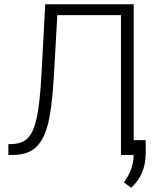

<svg xmlns="http://www.w3.org/2000/svg" viewBox="-20 -731 746 906"><path d="M610.8 -710.9V0H550.8V-659.7H250.5L233.9 -365.7Q224.1 -208 203.9 -136.5Q183.6 -64.9 146.2 -33Q108.9 -1 44.9 0H19.5V-50.8L39.1 -51.3Q89.4 -53.7 114.7 -83Q140.1 -112.3 154.1 -178Q168 -243.7 175.8 -380.9L193.4 -710.9ZM599.1 154.8 564.5 129.4Q608.9 69.8 610.4 5.9V-69.8H667.5V-8.8Q667.5 92.8 599.1 154.8Z"/></svg>

Font: SteelSelectRoboto
Style: Regular
Weight: 300
Designer: Google
Version: Version 2.137; 2017